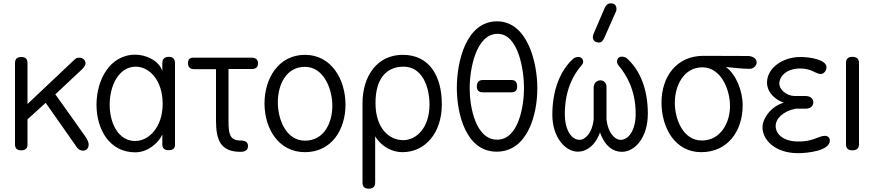

<svg xmlns="http://www.w3.org/2000/svg" viewBox="-20 -902 5246 1152"><path d="M70 -36C70 -12 82 0 107 0C133 0 145 -12 145 -36V-186L254 -285L440 -20C448 -6 464 2 478 2C496 2 512 -10 512 -35C512 -50 503 -65 496 -77C437 -162 372 -251 312 -336L472 -486C483 -497 493 -510 493 -522C493 -543 475 -556 455 -556C445 -556 437 -553 430 -547L145 -278V-523C145 -548 133 -560 108 -560C82 -560 70 -548 70 -523Z M791 -56C689 -56 638 -164 638 -274C638 -387 692 -502 795 -502C876 -502 956 -420 956 -279C956 -139 873 -56 791 -56ZM954 -476C933 -541 852 -574 792 -574C636 -574 559 -418 559 -274C559 -128 635 12 792 12C866 12 930 -43 954 -95V-35C954 -12 967 -1 993 -1C1018 -1 1030 -12 1030 -34V-522C1030 -548 1018 -561 993 -561C967 -561 954 -548 954 -522Z M1140 -556C1118 -556 1108 -545 1108 -523C1108 -500 1120 -487 1145 -487H1276V-179C1276 -62 1303 9 1423 9C1453 9 1468 -3 1468 -26C1468 -48 1453 -59 1423 -59C1358 -59 1351 -99 1351 -179V-488H1490C1516 -488 1528 -499 1528 -522C1528 -545 1515 -556 1488 -556Z M1810 -573C1650 -573 1567 -430 1567 -281C1567 -132 1650 11 1810 11C1969 11 2053 -124 2053 -274C2053 -423 1970 -573 1810 -573ZM1810 -501C1922 -501 1974 -369 1974 -268C1974 -163 1923 -58 1810 -58C1696 -58 1647 -186 1647 -288C1647 -393 1696 -501 1810 -501Z M2402 -502C2515 -502 2557 -378 2557 -275C2557 -136 2479 -61 2399 -61C2316 -61 2233 -131 2233 -284C2233 -419 2289 -502 2402 -502ZM2155 193C2155 218 2167 230 2192 230C2218 230 2231 218 2231 193V-84C2274 -15 2340 11 2395 11C2531 11 2631 -104 2631 -276C2631 -445 2557 -573 2397 -573C2242 -573 2155 -445 2155 -282Z M2966 -699C3090 -699 3124 -483 3124 -374C3124 -264 3091 -64 2963 -64C2834 -64 2798 -259 2798 -372C2798 -486 2835 -699 2966 -699ZM3049 -348C3072 -348 3083 -360 3083 -383C3083 -408 3072 -422 3049 -422H2877C2853 -422 2841 -408 2841 -383C2841 -360 2853 -348 2877 -348ZM2962 -774C2779 -774 2721 -537 2721 -376C2721 -215 2777 8 2960 8C3140 8 3204 -203 3204 -373C3204 -531 3143 -774 2962 -774Z M3711 9C3790 9 3867 -77 3867 -220C3867 -377 3814 -488 3740 -553C3730 -561 3718 -562 3710 -562C3692 -562 3682 -548 3682 -532C3682 -521 3688 -513 3697 -502C3736 -455 3794 -364 3794 -220C3794 -116 3749 -63 3704 -63C3668 -63 3628 -106 3619 -184V-381C3619 -407 3600 -420 3582 -420C3563 -420 3542 -405 3542 -377V-184C3533 -106 3493 -63 3457 -63C3413 -63 3369 -115 3369 -219C3369 -363 3422 -453 3461 -500C3462 -501 3465 -504 3466 -506C3472 -513 3479 -522 3479 -530C3479 -546 3469 -560 3451 -560C3443 -560 3431 -559 3421 -551C3347 -486 3294 -370 3294 -213C3294 -81 3370 8 3447 8C3498 8 3550 -26 3580 -107C3609 -25 3659 9 3711 9ZM3677 -836C3678 -839 3679 -843 3679 -846C3679 -869 3668 -882 3644 -882C3626 -882 3615 -869 3608 -854L3541 -698C3539 -694 3537 -684 3537 -681C3537 -662 3548 -647 3574 -647C3594 -647 3602 -666 3609 -682Z M4191 -59C4079 -59 4029 -185 4029 -286C4029 -389 4083 -498 4194 -498C4305 -498 4360 -367 4360 -266C4360 -163 4302 -59 4191 -59ZM4200 -567C4038 -567 3949 -440 3949 -287C3949 -138 4028 11 4187 11C4348 11 4436 -118 4436 -270C4436 -357 4396 -457 4335 -500C4382 -496 4430 -489 4479 -489C4500 -489 4520 -508 4520 -527C4520 -550 4498 -564 4472 -566Z M4767 17C4829 17 4959 2 4959 -59C4959 -73 4950 -87 4929 -87C4914 -87 4900 -81 4883 -75C4858 -65 4826 -53 4770 -53C4679 -53 4634 -98 4634 -146C4634 -191 4679 -235 4754 -250H4816C4845 -250 4860 -269 4860 -288C4860 -307 4845 -326 4813 -326H4752C4692 -326 4656 -370 4656 -399C4656 -449 4705 -491 4780 -491C4823 -491 4849 -479 4869 -469C4882 -463 4893 -458 4903 -458C4923 -458 4939 -477 4939 -498C4939 -544 4842 -560 4782 -560C4676 -560 4582 -494 4582 -406C4582 -364 4610 -312 4683 -286C4607 -265 4555 -192 4555 -138C4555 -58 4637 17 4767 17Z M5134 -524C5134 -549 5120 -561 5094 -561C5069 -561 5056 -549 5056 -524V-36C5056 -12 5069 0 5094 0C5120 0 5134 -12 5134 -36Z"/></svg>

Font: Numismatica Pro
Style: Regular
Weight: 400
Designer: Chris Hopkins
Foundry: Edward C. D. Hopkins
Version: Version 2.19D